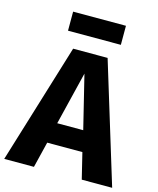

<svg xmlns="http://www.w3.org/2000/svg" viewBox="-143 -1007 903 1098"><g transform="rotate(15 308.5 -457.5)"><path d="M410.3 -153.3H202.1L164.6 0H-11.3L206.2 -710.8H410.3L627.7 0H447.7ZM228.7 -275.4H382.6L305.6 -589.7ZM464.1 -802.6H151.3V-915.4H464.1Z"/></g></svg>

Font: Fira Code
Style: Bold
Weight: 700
Monospace: yes
Designer: Carrois Corporate, Edenspiekermann AG, Nikita Prokopov
Foundry: Carrois Corporate, Edenspiekermann AG, Nikita Prokopov
Version: Version 6.000; ttfautohint (v1.8.2) -l 8 -r 50 -G 200 -x 14 